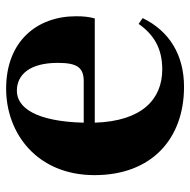

<svg xmlns="http://www.w3.org/2000/svg" viewBox="-17 -586 620 626"><g transform="rotate(-90 293.0 -273.0)"><path d="M323 17C427 17 505 -31 547 -118L528 -131C495 -84 451 -54 380 -54C283 -54 211 -119 206 -274H546C551 -293 553 -310 553 -335C553 -462 472 -563 317 -563C170 -563 35 -461 35 -275C35 -88 154 17 323 17ZM206 -310C210 -466 255 -528 310 -528C364 -528 401 -484 401 -395C401 -333 387 -310 341 -310Z"/></g></svg>

Font: GenKiMin2 TW H
Style: Regular
Weight: 900
Version: Version 2.100;PS 2.1;hotconv 16.6.51;makeotf.lib2.5.65220 DE